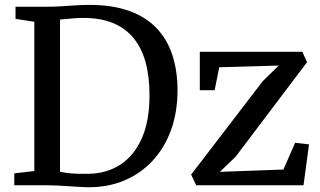

<svg xmlns="http://www.w3.org/2000/svg" viewBox="-20 -771 1332 799"><path d="M338.9 8Q320.4 7.5 300.3 6.2Q280.1 5 259.2 3.5Q238.2 2 217.5 1Q196.8 0 177 0H39.5V-49.6L122.8 -59.2V-680.5L44.6 -692.4V-743H175.9Q206.9 -743 235.8 -744.9Q264.7 -746.9 293.4 -748.7Q322 -750.6 352.4 -750.6Q448.3 -750.6 517.6 -725.6Q587 -700.7 631.4 -654Q675.9 -607.4 697.3 -541.9Q718.7 -476.4 718.7 -395Q718.7 -304 691.5 -229.3Q664.2 -154.5 613.8 -100.8Q563.3 -47 493.7 -18.5Q424.1 10 338.9 8ZM349.1 -47.8Q423 -48.8 480.1 -85.4Q537.2 -122 569.7 -194.5Q602.2 -266.9 602.2 -375.1Q602.2 -453.2 585.5 -513.1Q568.8 -572.9 534.8 -613.6Q500.9 -654.4 449.2 -675.4Q397.5 -696.4 327.7 -696.4Q306.8 -696.4 289 -695Q271.2 -693.6 256.4 -692Q241.5 -690.4 229.8 -689.9V-56.2Q250.2 -52 269.8 -50.1Q289.4 -48.2 308.9 -47.8Q328.4 -47.4 349.1 -47.8ZM1140 -498.2 892.3 -491.1 873.3 -395.7H811.5V-555.3H1238.2L1257.8 -512.2L960.4 -118.7L895.1 -55.9L1159.3 -65.5L1208.2 -176.9L1266 -170.1L1243 0H796.3L775.5 -44.6L1073.7 -433.5Z"/></svg>

Font: Merriweather Light
Style: Regular
Weight: 300
Version: Version 2.100